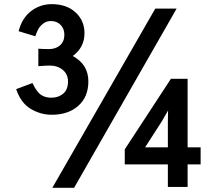

<svg xmlns="http://www.w3.org/2000/svg" viewBox="-20 -849 1043 922"><path d="M57.6 -420.9 135.7 -450.2Q142.6 -436.5 147.9 -427.2Q153.3 -418 164.1 -405.3Q174.8 -392.6 190.9 -386.2Q207 -379.9 227.5 -379.9Q260.7 -379.9 283.7 -399.4Q306.6 -418.9 306.6 -458Q306.6 -492.2 281.7 -513.2Q256.8 -534.2 217.8 -534.2Q202.1 -534.2 164.1 -531.2V-615.2Q184.6 -613.3 215.8 -613.3Q247.1 -613.3 268.1 -631.3Q289.1 -649.4 289.1 -682.6Q289.1 -710.9 271 -729.5Q252.9 -748 224.6 -748Q203.1 -748 187.5 -735.8Q171.9 -723.6 164.6 -710.4Q157.2 -697.3 149.4 -674.8L69.3 -699.2Q85.9 -762.7 129.4 -795.9Q172.9 -829.1 228.5 -829.1Q299.8 -829.1 342.8 -789.6Q385.7 -750 385.7 -689.5Q385.7 -621.1 329.1 -580.1Q404.3 -540 404.3 -458Q404.3 -383.8 356 -340.8Q307.6 -297.9 228.5 -297.9Q174.8 -297.9 127.4 -326.2Q80.1 -354.5 57.6 -420.9ZM579.1 -131.8 800.8 -470.7H880.9V-141.6H943.4V-59.6H880.9V48.8H786.1V-59.6H579.1ZM676.8 -141.6H786.1V-261.7Q786.1 -270.5 786.6 -292Q787.1 -313.5 787.1 -318.4L757.8 -267.6ZM231.4 52.7 725.6 -807.6H828.1L335.9 52.7Z"/></svg>

Font: Gothic A1 SemiBold
Style: Regular
Weight: 600
Version: Version 2.50